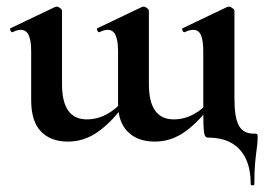

<svg xmlns="http://www.w3.org/2000/svg" viewBox="-20 -415 817 579"><path d="M447 12Q395 12 365.5 -17.5Q336 -47 336 -102V-260Q336 -293 328.5 -309Q321 -325 305 -325Q300 -325 294 -323.5Q288 -322 280 -318Q276 -317 273.5 -323Q271 -329 274 -330L408 -394Q411 -395 413 -395Q418 -395 423.5 -390.5Q429 -386 429 -382V-161Q429 -55 504 -55Q535 -55 564 -70.5Q593 -86 611 -111L616 -99Q582 -50 539.5 -19Q497 12 447 12ZM185 12Q133 12 103.5 -18.5Q74 -49 74 -113V-260Q74 -293 66.5 -309Q59 -325 43 -325Q32 -325 18 -318Q14 -317 11.5 -323Q9 -329 12 -330L146 -394Q149 -395 151 -395Q156 -395 161.5 -390.5Q167 -386 167 -382V-161Q167 -55 242 -55Q273 -55 302 -70.5Q331 -86 349 -111L354 -99Q320 -50 277.5 -19Q235 12 185 12ZM736 140Q736 94 721 63Q706 32 677.5 16Q649 0 607 0Q597 0 595 -18Q593 -36 593 -82V-260Q593 -293 586 -309Q579 -325 563 -325Q558 -325 551.5 -323.5Q545 -322 537 -318Q533 -317 530.5 -323Q528 -329 531 -330L665 -394Q668 -395 670 -395Q675 -395 681 -390.5Q687 -386 687 -382V-117Q687 -60 700.5 -36Q714 -12 745 -12Q754 -12 755.5 -10.5Q757 -9 757 0Q757 14 754.5 31.5Q752 49 749.5 74.5Q747 100 747 140Q747 144 741.5 144Q736 144 736 140Z"/></svg>

Font: Cormorant Infant Light
Style: Regular
Weight: 300
Designer: Christian Thalmann (Catharsis Fonts)
Foundry: Catharsis Fonts
Version: Version 4.001